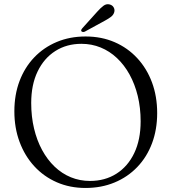

<svg xmlns="http://www.w3.org/2000/svg" viewBox="-20 -892 831 929"><path d="M394 -715.5Q471 -715.5 534.5 -688Q598 -660.5 644.2 -610.5Q690.5 -560.5 715.5 -493Q740.5 -425.5 740.5 -345Q740.5 -265 715.5 -198.5Q690.5 -132 644.2 -83.8Q598 -35.5 534.2 -9Q470.5 17.5 393.5 17.5Q318 17.5 255 -10Q192 -37.5 146 -87.5Q100 -137.5 74.8 -205.2Q49.5 -273 49.5 -353.5Q49.5 -433.5 74.5 -499.8Q99.5 -566 145.5 -614.2Q191.5 -662.5 254.8 -689Q318 -715.5 394 -715.5ZM660.5 -305Q660.5 -370.5 646.5 -427.8Q632.5 -485 607 -531.2Q581.5 -577.5 546 -611Q510.5 -644.5 467 -662.2Q423.5 -680 374 -680Q302.5 -680 247.8 -645.2Q193 -610.5 162 -546.2Q131 -482 131 -393.5Q131 -327.5 144.8 -270Q158.5 -212.5 183.8 -166Q209 -119.5 244.2 -85.8Q279.5 -52 323 -34.2Q366.5 -16.5 415.5 -16.5Q488 -16.5 543.2 -51.5Q598.5 -86.5 629.5 -151.2Q660.5 -216 660.5 -305ZM450.5 -835.5Q467 -854 480.8 -864.2Q494.5 -874.5 510.5 -870.5Q524 -867 530 -856.2Q536 -845.5 533 -834Q529.5 -820.5 517.8 -811.2Q506 -802 488.5 -792.5L390.5 -739Q386.5 -737 382 -737.2Q377.5 -737.5 374.5 -740Q371.5 -744 373.2 -747.8Q375 -751.5 378 -755Z"/></svg>

Font: Fraunces Light
Style: Regular
Weight: 300
Version: Version 1.000;[b76b70a41]